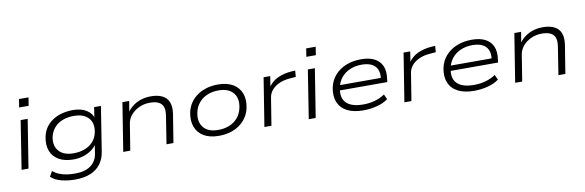

<svg xmlns="http://www.w3.org/2000/svg" viewBox="-57 -1210 5822 1910"><g transform="rotate(-10 2854.5 -255.0)"><path d="M155 -615 168 -698H264L251 -615ZM71 0 148 -489H219L141 0Z M582 188Q508 188 443 171.5Q378 155 337 117L367 64Q397 89 432 103Q467 117 506.5 123Q546 129 590 129Q689 129 747 87.5Q805 46 818 -31L834 -139H845Q824 -99 786 -70.5Q748 -42 699.5 -27Q651 -12 599 -12Q510 -12 451.5 -46Q393 -80 370 -140.5Q347 -201 363 -282Q374 -336 402 -375.5Q430 -415 472 -442.5Q514 -470 566.5 -483.5Q619 -497 678 -497Q760 -497 814.5 -462Q869 -427 881 -371H872L890 -489H959L888 -41Q877 34 837 85.5Q797 137 732.5 162.5Q668 188 582 188ZM611 -72Q672 -72 722.5 -91Q773 -110 807.5 -148Q842 -186 853 -241Q871 -331 823 -384.5Q775 -438 674 -438Q613 -438 562.5 -419Q512 -400 478.5 -362Q445 -324 432 -269Q415 -180 463 -126Q511 -72 611 -72Z M1098 0 1176 -489H1244L1225 -373H1218Q1258 -432 1320.5 -464.5Q1383 -497 1463 -497Q1532 -497 1578 -474.5Q1624 -452 1643 -405.5Q1662 -359 1651 -285L1605 0H1535L1579 -280Q1588 -337 1575.5 -370.5Q1563 -404 1530 -420Q1497 -436 1443 -436Q1383 -436 1333 -412.5Q1283 -389 1250.5 -350Q1218 -311 1211 -261L1169 0Z M2065 8Q1972 8 1912.5 -27.5Q1853 -63 1829.5 -126Q1806 -189 1822 -272Q1834 -326 1862.5 -367.5Q1891 -409 1933.5 -438Q1976 -467 2028.5 -482Q2081 -497 2140 -497Q2233 -497 2292.5 -461.5Q2352 -426 2375.5 -363Q2399 -300 2382 -218Q2370 -163 2341.5 -121.5Q2313 -80 2271.5 -51Q2230 -22 2177.5 -7Q2125 8 2065 8ZM2068 -51Q2131 -51 2181.5 -72Q2232 -93 2266 -133Q2300 -173 2312 -231Q2332 -324 2285 -381Q2238 -438 2136 -438Q2074 -438 2023.5 -417Q1973 -396 1939 -356Q1905 -316 1892 -259Q1873 -165 1919.5 -108Q1966 -51 2068 -51Z M2524 0 2602 -489H2669L2651 -372H2643Q2682 -435 2746 -464Q2810 -493 2889 -498L2923 -500L2918 -437L2859 -432Q2799 -428 2752 -407.5Q2705 -387 2676 -354Q2647 -321 2640 -279L2595 0Z M3056 -615 3069 -698H3165L3152 -615ZM2972 0 3049 -489H3120L3042 0Z M3524 8Q3426 8 3361.5 -25Q3297 -58 3271 -120.5Q3245 -183 3261 -268Q3277 -341 3322.5 -392Q3368 -443 3436 -470Q3504 -497 3588 -497Q3667 -497 3720.5 -470Q3774 -443 3797.5 -390Q3821 -337 3809 -257L3805 -228H3305L3313 -280H3773L3747 -263Q3757 -324 3740 -364Q3723 -404 3683 -423.5Q3643 -443 3583 -443Q3518 -443 3464.5 -420Q3411 -397 3376 -353.5Q3341 -310 3330 -249L3329 -243Q3318 -180 3338 -137Q3358 -94 3407 -72Q3456 -50 3533 -50Q3593 -50 3648 -65Q3703 -80 3751 -112L3774 -61Q3731 -28 3664 -10Q3597 8 3524 8Z M3938 0 4016 -489H4083L4065 -372H4057Q4096 -435 4160 -464Q4224 -493 4303 -498L4337 -500L4332 -437L4273 -432Q4213 -428 4166 -407.5Q4119 -387 4090 -354Q4061 -321 4054 -279L4009 0Z M4643 8Q4545 8 4480.5 -25Q4416 -58 4390 -120.5Q4364 -183 4380 -268Q4396 -341 4441.5 -392Q4487 -443 4555 -470Q4623 -497 4707 -497Q4786 -497 4839.5 -470Q4893 -443 4916.5 -390Q4940 -337 4928 -257L4924 -228H4424L4432 -280H4892L4866 -263Q4876 -324 4859 -364Q4842 -404 4802 -423.5Q4762 -443 4702 -443Q4637 -443 4583.5 -420Q4530 -397 4495 -353.5Q4460 -310 4449 -249L4448 -243Q4437 -180 4457 -137Q4477 -94 4526 -72Q4575 -50 4652 -50Q4712 -50 4767 -65Q4822 -80 4870 -112L4893 -61Q4850 -28 4783 -10Q4716 8 4643 8Z M5057 0 5135 -489H5203L5184 -373H5177Q5217 -432 5279.5 -464.5Q5342 -497 5422 -497Q5491 -497 5537 -474.5Q5583 -452 5602 -405.5Q5621 -359 5610 -285L5564 0H5494L5538 -280Q5547 -337 5534.5 -370.5Q5522 -404 5489 -420Q5456 -436 5402 -436Q5342 -436 5292 -412.5Q5242 -389 5209.5 -350Q5177 -311 5170 -261L5128 0Z"/></g></svg>

Font: Nunito Sans 10pt Expanded Light
Style: Italic
Weight: 300
Width: 7
Italic angle: -9°
Designer: Vernon Adams
Foundry: Vernon Adams
Version: Version 3.101;gftools[0.9.27]